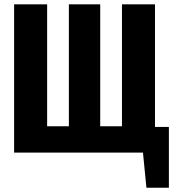

<svg xmlns="http://www.w3.org/2000/svg" viewBox="-20 -713 814 897"><path d="M704.1 -120.1H769V164.1H664.1L647.9 0H45.9V-692.9H200.2V-123H301.8V-692.9H448.2V-123H549.8V-692.9H704.1Z"/></svg>

Font: Fira Sans Compressed
Style: Bold
Weight: 700
Width: 1
Designer: Carrois Corporate & Edenspiekermann AG
Foundry: Carrois Corporate GbR & Edenspiekermann AG
Version: Version 4.203;PS 004.203;hotconv 1.0.88;makeotf.lib2.5.64775